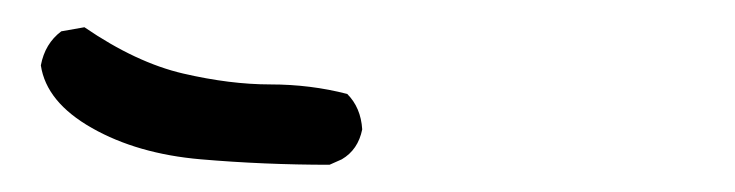

<svg xmlns="http://www.w3.org/2000/svg" viewBox="-20 -202 540 141"><path d="M222 -81Q174 -81 127.5 -85Q81 -89 47.5 -108Q14 -127 10 -154Q13 -170 25 -179L42 -182Q80 -156 114.5 -148Q149 -140 178.5 -140Q208 -140 235 -133Q245 -123 246 -107Q243 -92 231 -85Z"/></svg>

Font: NaniFont Regular
Style: Regular
Weight: 400
Designer: Nanigashitei
Version: Version 1.036